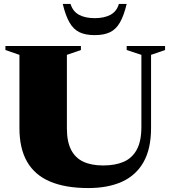

<svg xmlns="http://www.w3.org/2000/svg" viewBox="-20 -938 864 973"><path d="M696.5 -295V-660L622 -684.5V-705H816.5V-684.5L745.5 -660V-289.5Q745.5 -184 707.5 -116.8Q669.5 -49.5 598.5 -17.2Q527.5 15 427.5 15Q312 15 234.2 -17.8Q156.5 -50.5 117.5 -118Q78.5 -185.5 78.5 -288.5V-660L7.5 -684.5V-705H390V-684.5L319 -660V-287Q319 -221 340 -179.5Q361 -138 401.8 -118.8Q442.5 -99.5 503 -99.5Q564 -99.5 607 -118.2Q650 -137 673.2 -179.8Q696.5 -222.5 696.5 -295ZM460 -846Q508 -846 539.8 -863Q571.5 -880 582.5 -918H622Q607.5 -858 587.5 -823.5Q567.5 -789 537 -774.5Q506.5 -760 460 -760Q413.5 -760 383 -774.5Q352.5 -789 332.5 -823.5Q312.5 -858 298 -918H337.5Q349 -880 380.5 -863Q412 -846 460 -846Z"/></svg>

Font: Newsreader 60pt ExtraBold
Style: Regular
Weight: 800
Designer: Hugues Gentile
Foundry: Production Type
Version: Version 1.003